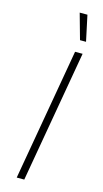

<svg xmlns="http://www.w3.org/2000/svg" viewBox="-137 -942 528 984"><g transform="rotate(15 127.5 -450.0)"><path d="M63 0H103L225 -700H185ZM194 -764H226L197 -900H156Z"/></g></svg>

Font: Fixel Display ExtraLight
Style: Italic
Weight: 200
Italic angle: -10°
Designer: AlfaBravo + MacPaw
Foundry: Kyrylo Tkachov, Marchela Mozhyna, Serhii Makarenko, Maria Weinstein, Zakhar Kryvoshyya
Version: Version 1.210;Glyphs 3.2 (3217)